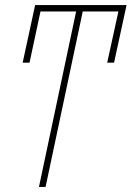

<svg xmlns="http://www.w3.org/2000/svg" viewBox="-20 -734 517 754"><path d="M159 0 305 -689H445L401 -488H428L477 -714H118L69 -488H96L139 -689H279L133 0Z"/></svg>

Font: Noto Sans Display SemiCondensed Thin
Style: Italic
Weight: 250
Width: 4
Designer: Monotype Design team
Foundry: Monotype Imaging Inc.
Version: 1.000